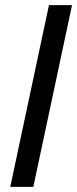

<svg xmlns="http://www.w3.org/2000/svg" viewBox="-20 -729 301 749"><path d="M171 -709H261L110 0H20Z"/></svg>

Font: PTCRaleway Medium
Style: Italic
Weight: 500
Italic angle: -12°
Designer: Matt McInerney, Pablo Impallari, Rodrigo Fuenzalida
Foundry: Matt McInerney, Pablo Impallari, Rodrigo Fuenzalida
Version: Version 3.000g; ttfautohint (v1.5) -l 8 -r 28 -G 28 -x 14 -D